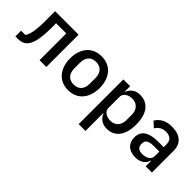

<svg xmlns="http://www.w3.org/2000/svg" viewBox="47 -1259 2186 2186"><g transform="rotate(45 1139.5 -166.0)"><path d="M11 -89H79C95 -110 107 -139 115 -183C123 -227 128 -285 128 -365V-520H506V0H397V-431H233V-360C233 -264 225 -193 213 -141C200 -89 181 -56 161 -36C133 -8 99 3 48 3H11Z M867 12C795 12 734 -14 693 -62C652 -109 628 -177 628 -260C628 -343 652 -411 693 -459C734 -506 795 -532 867 -532C939 -532 1000 -506 1041 -459C1082 -411 1106 -343 1106 -260C1106 -177 1082 -109 1041 -62C1000 -14 939 12 867 12ZM867 -78C942 -78 991 -124 991 -216V-304C991 -396 942 -442 867 -442C792 -442 743 -396 743 -304V-216C743 -124 792 -78 867 -78Z M1227 -520H1336V-434H1341C1364 -497 1418 -532 1487 -532C1619 -532 1694 -432 1694 -260C1694 -88 1619 12 1487 12C1418 12 1364 -25 1341 -86H1336V200H1227ZM1454 -82C1530 -82 1579 -135 1579 -215V-305C1579 -385 1530 -438 1454 -438C1387 -438 1336 -402 1336 -349V-171C1336 -118 1387 -82 1454 -82Z M1997 -532C1896 -532 1836 -490 1801 -431L1866 -372C1893 -413 1929 -443 1990 -443C2063 -443 2097 -407 2097 -343V-299H2003C1858 -299 1781 -247 1781 -143C1781 -48 1841 12 1949 12C2025 12 2081 -22 2101 -87H2106V0H2206V-350C2206 -467 2132 -532 1997 -532ZM2097 -154C2097 -103 2048 -71 1980 -71C1925 -71 1892 -94 1892 -141V-159C1892 -206 1930 -229 2005 -229H2097V-154Z"/></g></svg>

Font: Plexus Sans Medium
Style: Regular
Weight: 500
Version: Version 2.001;PS 002.001;hotconv 1.0.70;makeotf.lib2.5.58329